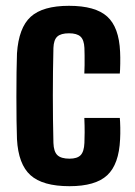

<svg xmlns="http://www.w3.org/2000/svg" viewBox="-20 -629 463 658"><path d="M269 -377Q269.7 -388.3 269.9 -405.7Q270.2 -423.1 269.9 -439.7Q269.7 -456.3 269.3 -464.9Q268 -492.4 255.9 -503.6Q243.7 -514.9 216.5 -514.9Q188.6 -514.9 176.3 -503.6Q164.1 -492.4 163.1 -464.9Q162.1 -424 161.6 -383.1Q161.1 -342.3 161.1 -301.4Q161.1 -260.4 161.6 -220Q162.1 -179.6 163.1 -139.1Q164.1 -109.2 176.8 -97.2Q189.5 -85.2 218.2 -85.2Q244.5 -85.2 256.3 -97.2Q268 -109.2 269.3 -139.1Q270 -153.3 270.1 -175.6Q270.2 -197.8 269 -224.9H390.6Q391.7 -214.6 392.2 -192Q392.6 -169.5 391.6 -152Q387.8 -66 347.5 -28.5Q307.2 9.1 218.2 9.1Q126.4 9.1 84.6 -28.5Q42.8 -66 38.2 -152Q37.2 -176.1 36.7 -214.9Q36.2 -253.7 36.2 -297.5Q36.2 -341.3 36.7 -381.1Q37.2 -420.9 38.2 -446.3Q44.1 -534 85.2 -571.5Q126.4 -609.1 216.5 -609.1Q306.8 -609.1 347.4 -572.3Q388 -535.6 391.6 -451.1Q392.5 -433.7 392.1 -410.7Q391.7 -387.7 390.6 -377Z"/></svg>

Font: Big Shoulders Thin
Style: Regular
Weight: 100
Designer: Patric King
Foundry: XO Type Co
Version: Version 2.002